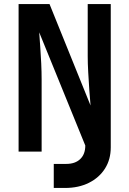

<svg xmlns="http://www.w3.org/2000/svg" viewBox="-20 -750 640 950"><path d="M246 180V61H308Q352 61 377 37Q402 13 402 -30L174 -590Q176 -561 179 -520Q182 -479 184 -436Q186 -393 186 -357V0H72V-730H225L428 -228Q425 -260 422 -303.5Q419 -347 416.5 -392Q414 -437 414 -472V-730H528V-21Q528 39 499.5 84Q471 129 420 154.5Q369 180 302 180Z"/></svg>

Font: JetBrains Mono NL
Style: Bold
Weight: 700
Monospace: yes
Designer: Philipp Nurullin, Konstantin Bulenkov
Foundry: JetBrains
Version: Version 2.305; ttfautohint (v1.8.4.7-5d5b)